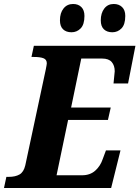

<svg xmlns="http://www.w3.org/2000/svg" viewBox="-42 -944 700 964"><path d="M-10 -56H2Q35 -56 56 -68Q77 -80 85 -114L188 -596Q193 -621 193 -626Q193 -645 176.5 -651.5Q160 -658 128 -658H116L128 -714H638L601 -525H528Q534 -579 534 -586Q534 -615 519 -632.5Q504 -650 471 -650H366L315 -404H514L500 -342H300L242 -64H370Q410 -64 436 -87Q462 -110 474 -146L490 -189H563L516 0H-22ZM259 -842Q259 -879 277 -901.5Q295 -924 325 -924Q351 -924 366.5 -908.5Q382 -893 382 -864Q382 -821 363 -801.5Q344 -782 317 -782Q290 -782 274.5 -797Q259 -812 259 -842ZM464 -842Q464 -878 481.5 -901Q499 -924 529 -924Q555 -924 571 -908.5Q587 -893 587 -864Q587 -821 568 -801.5Q549 -782 522 -782Q495 -782 479.5 -797Q464 -812 464 -842Z"/></svg>

Font: Noto Serif NarrowExtraBold
Style: Italic
Weight: 800
Width: 4
Italic angle: -12°
Designer: Monotype Design Team
Foundry: Monotype Imaging Inc.
Version: Version 1.001